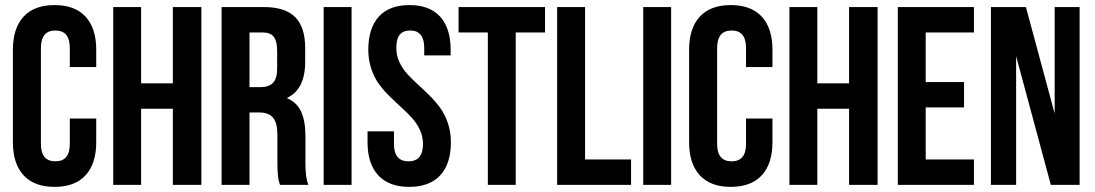

<svg xmlns="http://www.w3.org/2000/svg" viewBox="-20 -728 4310 756"><path d="M30.8 -168V-532.2Q30.8 -616.7 72.8 -662.4Q114.7 -708 194.8 -708Q274.9 -708 316.9 -662.4Q358.9 -616.7 358.9 -532.2V-463.9H254.9V-539.1Q254.9 -607.9 198.2 -607.9Q141.1 -607.9 141.1 -539.1V-161.1Q141.1 -92.8 198.2 -92.8Q254.9 -92.8 254.9 -161.1V-261.2H358.9V-168Q358.9 -83.5 316.9 -37.8Q274.9 7.8 194.8 7.8Q114.7 7.8 72.8 -37.8Q30.8 -83.5 30.8 -168Z M425.8 0V-700.2H535.6V-399.9H660.6V-700.2H772.9V0H660.6V-299.8H535.6V0Z M852.5 0V-700.2H1018.6Q1103 -700.2 1142.3 -660.6Q1181.6 -621.1 1181.6 -539.1V-483.9Q1181.6 -376 1109.4 -341.8Q1148.9 -325.2 1165.8 -288.1Q1182.6 -251 1182.6 -192.9V-85Q1182.6 -26.9 1194.3 0H1082.5Q1078.6 -12.2 1077.1 -18.3Q1075.7 -24.4 1074 -41.7Q1072.3 -59.1 1072.3 -85.9V-195.8Q1072.3 -244.1 1055.2 -264.6Q1038.1 -285.2 1000.5 -285.2H962.4V0ZM962.4 -384.8H1005.4Q1038.1 -384.8 1054.7 -401.6Q1071.3 -418.5 1071.3 -459V-527.8Q1071.3 -565.4 1058.1 -582.8Q1044.9 -600.1 1015.6 -600.1H962.4Z M1254.4 0V-700.2H1364.3V0Z M1427.2 -168V-210.9H1531.2V-161.1Q1531.2 -92.8 1588.4 -92.8Q1645.5 -92.8 1645.5 -161.1Q1645.5 -190.4 1633.5 -216.3Q1621.6 -242.2 1602.8 -262.9Q1584 -283.7 1561 -304.4Q1538.1 -325.2 1514.9 -347.9Q1491.7 -370.6 1472.9 -396Q1454.1 -421.4 1442.1 -456.5Q1430.2 -491.7 1430.2 -532.2Q1430.2 -616.7 1471.4 -662.4Q1512.7 -708 1592.3 -708Q1671.9 -708 1713.1 -662.4Q1754.4 -616.7 1754.4 -532.2V-509.8H1650.4V-539.1Q1650.4 -607.9 1595.2 -607.9Q1567.9 -607.9 1554.2 -591.6Q1540.5 -575.2 1540.5 -539.1Q1540.5 -509.8 1552.5 -483.9Q1564.5 -458 1583.3 -437.3Q1602.1 -416.5 1625 -395.8Q1647.9 -375 1670.9 -352.3Q1693.8 -329.6 1712.6 -304.2Q1731.4 -278.8 1743.4 -243.7Q1755.4 -208.5 1755.4 -168Q1755.4 -83.5 1713.4 -37.8Q1671.4 7.8 1591.3 7.8Q1511.2 7.8 1469.2 -37.8Q1427.2 -83.5 1427.2 -168Z M1785.6 -600.1V-700.2H2126V-600.1H2010.7V0H1900.9V-600.1Z M2173.8 0V-700.2H2283.7V-100.1H2464.8V0Z M2512.7 0V-700.2H2622.6V0Z M2693.4 -168V-532.2Q2693.4 -616.7 2735.4 -662.4Q2777.3 -708 2857.4 -708Q2937.5 -708 2979.5 -662.4Q3021.5 -616.7 3021.5 -532.2V-463.9H2917.5V-539.1Q2917.5 -607.9 2860.8 -607.9Q2803.7 -607.9 2803.7 -539.1V-161.1Q2803.7 -92.8 2860.8 -92.8Q2917.5 -92.8 2917.5 -161.1V-261.2H3021.5V-168Q3021.5 -83.5 2979.5 -37.8Q2937.5 7.8 2857.4 7.8Q2777.3 7.8 2735.4 -37.8Q2693.4 -83.5 2693.4 -168Z M3088.4 0V-700.2H3198.2V-399.9H3323.2V-700.2H3435.5V0H3323.2V-299.8H3198.2V0Z M3515.1 0V-700.2H3814.9V-600.1H3625V-404.8H3775.9V-305.2H3625V-100.1H3814.9V0Z M3881.8 0V-700.2H4019.5L4132.8 -280.8V-700.2H4231V0H4117.7L3981 -506.8V0Z"/></svg>

Font: Bebas Neue Bold
Style: Regular
Weight: 700
Designer: Ryoichi Tsunekawa
Foundry: Ryoichi Tsunekawa
Version: Version 1.300